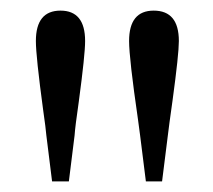

<svg xmlns="http://www.w3.org/2000/svg" viewBox="-20 -804 398 358"><path d="M77.1 -465.8 66.4 -551.8Q65.4 -564.5 60.5 -598.6Q46.9 -699.2 46.9 -727.5Q46.9 -784.2 92.8 -784.2Q138.7 -784.2 138.7 -727.5Q138.7 -702.1 127 -615.2Q120.1 -567.4 119.1 -551.8L108.4 -465.8ZM252 -465.8 241.2 -551.8Q240.2 -559.6 237.3 -581.1Q220.7 -695.3 220.7 -727.5Q220.7 -784.2 266.6 -784.2Q313.5 -784.2 313.5 -727.5Q313.5 -703.1 301.8 -617.2Q294.9 -568.4 293 -551.8L282.2 -465.8Z"/></svg>

Font: Bpmf GenRyu Min R
Style: R
Weight: 400
Foundry: But Ko
Version: Version 1.320